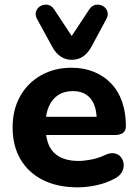

<svg xmlns="http://www.w3.org/2000/svg" viewBox="-20 -791 589 822"><path d="M313 11Q226 11 163.5 -20.5Q101 -52 67.5 -109.5Q34 -167 34 -245Q34 -321 66 -378.5Q98 -436 155.5 -468.5Q213 -501 286 -501Q339 -501 382 -483.5Q425 -466 456 -433.5Q487 -401 503 -354.5Q519 -308 519 -251Q519 -232 507 -222.5Q495 -213 472 -213H158V-291H410L394 -277Q394 -318 382 -345.5Q370 -373 347.5 -387Q325 -401 292 -401Q255 -401 229 -384Q203 -367 189 -335Q175 -303 175 -258V-250Q175 -174 210.5 -138Q246 -102 316 -102Q340 -102 371 -108Q402 -114 429 -127Q452 -138 470 -134.5Q488 -131 498 -118Q508 -105 509.5 -88Q511 -71 502 -54.5Q493 -38 472 -27Q438 -8 395.5 1.5Q353 11 313 11ZM287 -535Q260 -535 239 -549.5Q218 -564 204 -590L139 -709Q129 -727 134.5 -742.5Q140 -758 154 -765.5Q168 -773 184 -770.5Q200 -768 211 -752L287 -637L363 -752Q374 -768 390 -770.5Q406 -773 420 -765.5Q434 -758 439.5 -742.5Q445 -727 435 -709L371 -590Q357 -564 336 -549.5Q315 -535 287 -535Z"/></svg>

Font: Nunito ExtraLight ExtraBold
Style: Regular
Weight: 800
Version: Version 3.602